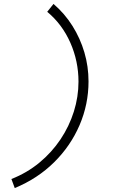

<svg xmlns="http://www.w3.org/2000/svg" viewBox="-20 -735 640 976"><path d="M252 -715Q309 -666 348.5 -603Q388 -540 409 -468.5Q430 -397 430 -321Q430 -205 384.5 -99Q339 7 255 90Q171 173 55 221L38 175Q117 144 180 92Q243 40 287.5 -26.5Q332 -93 355.5 -168Q379 -243 379 -320Q379 -424 337.5 -518Q296 -612 220 -675Z"/></svg>

Font: Red Hat Mono
Style: Italic
Weight: 300
Italic angle: -12°
Monospace: yes
Designer: Pentagram, MCKL
Foundry: Pentagram, MCKL
Version: Version 1.023